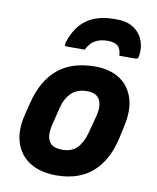

<svg xmlns="http://www.w3.org/2000/svg" viewBox="-89 -869 778 950"><g transform="rotate(10 300.0 -394.0)"><path d="M393 -688Q359 -688 333 -674Q307 -660 290 -625H201Q191 -625 189.5 -629Q188 -633 192 -647Q218 -726 271.5 -763Q325 -800 408 -800H422Q471 -800 504 -779Q537 -758 551.5 -723.5Q566 -689 561 -647Q560 -633 555.5 -629Q551 -625 541 -625H464Q462 -659 446 -673.5Q430 -688 393 -688ZM356 -552Q429 -552 478.5 -520.5Q528 -489 547.5 -429.5Q567 -370 548 -285L535 -225Q509 -109 440 -48.5Q371 12 258 12Q180 12 127 -20.5Q74 -53 54 -113.5Q34 -174 54 -256L69 -316Q98 -434 169 -493Q240 -552 356 -552ZM338 -425Q290 -425 260.5 -398Q231 -371 218 -320L196 -231Q180 -164 207 -137Q225 -118 266 -118Q313 -118 340 -145.5Q367 -173 380 -222L403 -308Q421 -378 392 -407Q374 -425 338 -425Z"/></g></svg>

Font: Recursive Sn Lnr St XBd
Style: Italic
Weight: 800
Italic angle: -15°
Version: Version 1.079;hotconv 1.0.112;makeotfexe 2.5.65598; ttfautoh